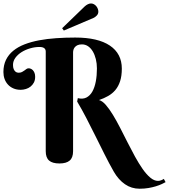

<svg xmlns="http://www.w3.org/2000/svg" viewBox="-20 -950 990 1125"><path d="M420.9 -730Q553.7 -730 623.8 -682.9Q693.8 -635.7 693.8 -547.9Q693.8 -504.9 683.8 -474.4Q673.8 -443.8 656 -422.6Q638.2 -401.4 613.5 -387.5Q588.9 -373.5 560.1 -363.8Q580.1 -358.4 600.3 -335Q620.6 -311.5 641.6 -277.1Q662.6 -242.7 684.1 -200.7Q705.6 -158.7 727.3 -115.7Q749 -72.8 771.2 -32.2Q793.5 8.3 815.7 40Q837.9 71.8 860.6 90.8Q883.3 109.9 905.8 109.9Q915.5 109.9 925 106Q934.6 102.1 939.9 98.1L950.2 117.2Q940.4 122.6 926.3 129.2Q912.1 135.7 893.1 141.6Q874 147.5 850.3 151.6Q826.7 155.8 797.9 155.8Q750.5 155.8 712.4 129.6Q674.3 103.5 647 56.2Q619.1 7.3 592.3 -46.4Q565.4 -100.1 538.8 -153.8Q512.2 -207.5 485.6 -258.8Q459 -310.1 432.1 -355L436 -375Q464.8 -367.7 486.1 -378.4Q507.3 -389.2 521 -413.3Q534.7 -437.5 541.3 -472.7Q547.9 -507.8 547.9 -548.8Q547.9 -578.1 541.5 -603.8Q535.2 -629.4 523.7 -648.7Q512.2 -668 496.1 -679Q480 -689.9 460 -689.9Q444.3 -689.9 434.3 -685.3Q424.3 -680.7 418.5 -673.6Q412.6 -666.5 410.4 -658.4Q408.2 -650.4 408.2 -643.1V-64Q408.2 -26.4 388.4 -9.3Q368.7 7.8 328.1 7.8Q287.1 7.8 267.6 -9.3Q248 -26.4 248 -64V-647.9Q248 -674.8 210.9 -674.8Q184.1 -674.8 156.5 -666.7Q128.9 -658.7 106.7 -644.8Q84.5 -630.9 70.3 -611.6Q56.2 -592.3 56.2 -569.8Q56.2 -554.2 60.3 -544.9Q64.5 -535.6 69.8 -531Q75.2 -526.4 80.8 -525.1Q86.4 -523.9 88.9 -523.9Q101.1 -523.9 108.9 -528.1Q116.7 -532.2 123 -536.9Q129.4 -541.5 135 -545.7Q140.6 -549.8 147.9 -549.8Q153.8 -549.8 160.4 -547.1Q167 -544.4 172.6 -538.6Q178.2 -532.7 182.1 -523.2Q186 -513.7 186 -500Q186 -480.5 178.5 -466.3Q170.9 -452.1 158.9 -442.6Q147 -433.1 131.6 -428.5Q116.2 -423.8 101.1 -423.8Q77.6 -423.8 58.8 -431.9Q40 -439.9 26.9 -454.1Q13.7 -468.3 6.8 -487.3Q0 -506.3 0 -527.8Q0 -568.4 15.1 -599.4Q30.3 -630.4 57.9 -652.8Q85.4 -675.3 124 -690.2Q162.6 -705.1 209.5 -713.9Q256.3 -722.7 309.8 -726.3Q363.3 -730 420.9 -730ZM344.2 -784.7 477.1 -913.1Q485.4 -920.4 494.6 -925Q503.9 -929.7 513.2 -929.7Q522 -929.7 529.8 -925.5Q537.6 -921.4 543.5 -914.6Q549.3 -907.7 552.7 -899.2Q556.2 -890.6 556.2 -881.8Q556.2 -869.1 547.6 -859.6Q539.1 -850.1 527.3 -844.7L354 -771Z"/></svg>

Font: Berkshire Swash
Style: Regular
Weight: 700
Designer: Astigmatic (AOETI)
Foundry: Astigmatic (AOETI)
Version: Version 1.000